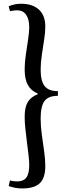

<svg xmlns="http://www.w3.org/2000/svg" viewBox="-20 -840 366 1051"><path d="M101.5 191.5Q81.5 191.5 64 188.2Q46.5 185 27.5 178.5L34.5 147.5Q51 153 74.5 153Q108.5 153 124.2 132Q140 111 140 64Q140 42 136.2 9Q132.5 -24 127.5 -61.5Q122.5 -99 118.8 -135.5Q115 -172 115 -200.5Q115 -252.5 131.8 -281Q148.5 -309.5 186.5 -324V-328Q150 -343 132.5 -374.8Q115 -406.5 115 -459.5Q115 -496 121.2 -539.5Q127.5 -583 133.8 -623.8Q140 -664.5 140 -691.5Q140 -734 123.2 -758.8Q106.5 -783.5 74.5 -783.5Q66.5 -783.5 58.5 -782.8Q50.5 -782 34.5 -779L27.5 -806Q43.5 -812 59.8 -815.8Q76 -819.5 94.5 -819.5Q158.5 -819.5 193.2 -787.2Q228 -755 228 -694Q228 -664.5 221.8 -623.5Q215.5 -582.5 209 -539.2Q202.5 -496 202.5 -458.5Q202.5 -397 224.2 -369Q246 -341 297 -341V-315.5Q245 -315.5 223.8 -287.2Q202.5 -259 202.5 -191.5Q202.5 -148.5 209 -101.8Q215.5 -55 221.8 -11Q228 33 228 69Q228 134 198 162.8Q168 191.5 101.5 191.5Z"/></svg>

Font: Libre Caslon Text
Style: Regular
Weight: 400
Designer: Pablo Impallari, Rodrigo Fuenzalida, Katja Schimmel
Foundry: Pablo Impallari, Rodrigo Fuenzalida
Version: Version 2.000